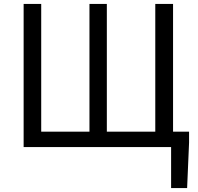

<svg xmlns="http://www.w3.org/2000/svg" viewBox="-20 -753 1016 983"><path d="M101 0H856V210H938L948 -23V-79H866V-733H775V-79H527V-733H438V-79H191V-733H101Z"/></svg>

Font: Noto Sans Mono CJK SC
Style: Regular
Weight: 400
Designer: Ryoko NISHIZUKA 西塚涼子 (kana, bopomofo & ideographs); Paul D. Hunt (Latin, Greek & Cyrillic); Sandoll Communications 산돌커뮤니
Foundry: Adobe
Version: Version 2.004;hotconv 1.0.118;makeotfexe 2.5.65603